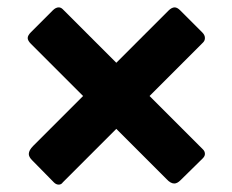

<svg xmlns="http://www.w3.org/2000/svg" viewBox="-20 -633 629 520"><path d="M530 -228Q535 -223 535 -216Q535 -210 529 -204L469 -145Q460 -136 452 -136Q442 -136 431 -148L295 -284L150 -139Q146 -133 139 -133Q132 -133 126 -139L67 -199Q58 -208 58 -216Q58 -226 70 -238L205 -373L64 -514Q55 -523 55 -530Q55 -537 64 -546L123 -605Q131 -613 139 -613Q145 -613 150 -608L295 -463L436 -604Q445 -613 453 -613Q460 -613 468 -605L528 -545Q535 -538 535 -530Q535 -523 530 -518L385 -373Z"/></svg>

Font: Libre Franklin ExtraBold
Style: Regular
Weight: 800
Designer: Pablo Impallari, Rodrigo Fuenzalida
Foundry: Impallari Type
Version: Version 1.002; ttfautohint (v1.5)